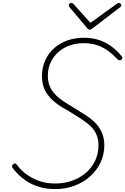

<svg xmlns="http://www.w3.org/2000/svg" viewBox="-20 -1273 856 1312"><path d="M357 19Q296 19 246 3.5Q196 -12 160.5 -36Q125 -60 101 -85Q77 -110 65 -127Q62 -134 62.5 -139.5Q63 -145 71 -151Q81 -159 86 -155.5Q91 -152 95 -148Q117 -116 154 -87Q191 -58 242 -38.5Q293 -19 357 -19Q420 -19 474 -38.5Q528 -58 568 -93Q608 -128 630.5 -175.5Q653 -223 653 -280Q653 -321 639.5 -352.5Q626 -384 600 -409.5Q574 -435 537.5 -458.5Q501 -482 456 -510Q427 -526 399.5 -543Q372 -560 348 -580.5Q324 -601 305.5 -626Q287 -651 277 -682.5Q267 -714 267 -754Q267 -812 288.5 -860Q310 -908 349 -943Q388 -978 440 -996.5Q492 -1015 552 -1015Q612 -1015 658.5 -999Q705 -983 742.5 -955Q780 -927 811 -889Q818 -881 816 -875.5Q814 -870 808 -864Q802 -860 795.5 -861Q789 -862 781 -870Q754 -899 721.5 -923.5Q689 -948 647.5 -963Q606 -978 550 -978Q499 -978 455 -962Q411 -946 378 -916.5Q345 -887 326 -846Q307 -805 307 -756Q307 -715 319.5 -685Q332 -655 354.5 -630.5Q377 -606 409.5 -584Q442 -562 482 -538Q520 -514 557.5 -491Q595 -468 625.5 -439Q656 -410 674 -371.5Q692 -333 693 -282Q693 -217 667 -162.5Q641 -108 595 -67Q549 -26 487.5 -3.5Q426 19 357 19ZM791 -1253Q798 -1253 803.5 -1248Q809 -1243 809 -1238Q809 -1234 807.5 -1231Q806 -1228 801 -1224L611 -1078Q604 -1074 600.5 -1072Q597 -1070 593 -1070Q589 -1070 586 -1072Q583 -1074 578 -1078L455 -1224Q454 -1227 452 -1230.5Q450 -1234 450 -1237Q450 -1245 456 -1249Q462 -1253 469 -1253Q473 -1253 476 -1251.5Q479 -1250 483 -1245L598 -1117L774 -1244Q783 -1250 785.5 -1251.5Q788 -1253 791 -1253Z"/></svg>

Font: Playwrite US Trad Thin
Style: Regular
Weight: 250
Designer: Veronika Burian, José Scaglione
Foundry: TypeTogether
Version: Version 1.003